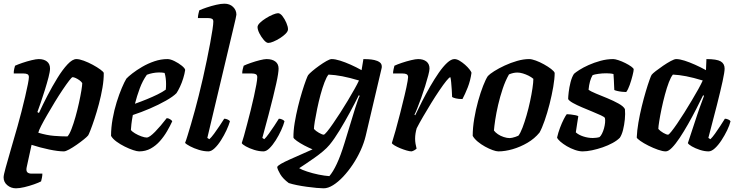

<svg xmlns="http://www.w3.org/2000/svg" viewBox="-28 -820 3992 1040"><path d="M58.5 200Q31.5 200 11.5 183.2Q-8.5 166.5 -8.5 140.5Q-8.5 128.5 2.8 87.8Q14 47 31.2 -12Q48.5 -71 67 -136Q77.5 -172.5 88.2 -214.8Q99 -257 108.2 -296.2Q117.5 -335.5 123 -364Q128.5 -392.5 128.5 -402Q128.5 -414 120.8 -418Q113 -422 99 -422H46.5Q46 -434.5 49.2 -447.8Q52.5 -461 53.5 -464Q68.5 -471 93.5 -479.5Q118.5 -488 143.5 -494Q168.5 -500 182 -500Q209.5 -500 226.2 -487Q243 -474 243 -448.5Q243 -433 234.8 -401.2Q226.5 -369.5 215 -332.5Q203.5 -295.5 192.2 -262.8Q181 -230 174.5 -213L183 -208Q203 -252 229 -302Q255 -352 283 -397.5Q311 -443 337.8 -471.5Q364.5 -500 385.5 -500Q402 -500 426.2 -491Q450.5 -482 474.5 -469Q498.5 -456 515.5 -443.5Q532.5 -431 534 -425Q534.5 -388.5 527 -344.8Q519.5 -301 507.8 -257Q496 -213 483.8 -176Q471.5 -139 462 -114.8Q452.5 -90.5 449.5 -86.5Q443.5 -79 426.2 -65Q409 -51 387.5 -36Q366 -21 346.8 -10.5Q327.5 0 318 0Q287 0 238 -10.2Q189 -20.5 143 -35.5L116.5 86Q112.5 105 119.8 112.8Q127 120.5 143 120.5H201.5Q201.5 131.5 199 143.5Q196.5 155.5 194.5 162.5Q181.5 169.5 156 178.5Q130.5 187.5 103.8 193.8Q77 200 58.5 200ZM337.5 -81Q348 -92 359.2 -121Q370.5 -150 381 -187.5Q391.5 -225 399.8 -262.8Q408 -300.5 412.8 -329.5Q417.5 -358.5 417.5 -370Q412 -378.5 401.8 -385.8Q391.5 -393 381.5 -397.5Q371.5 -402 365 -402Q361 -402 346.5 -383.2Q332 -364.5 311.5 -334Q291 -303.5 269.2 -267.8Q247.5 -232 227.8 -198Q208 -164 194.8 -138Q181.5 -112 179.5 -101Q226.5 -87 265.8 -84Q305 -81 337.5 -81Z M725.5 0Q714.5 0 693.2 -7Q672 -14 647.8 -26Q623.5 -38 603 -53Q582.5 -68 573.5 -84Q573.5 -128.5 582 -176Q590.5 -223.5 604 -266.8Q617.5 -310 631.8 -343.5Q646 -377 656.5 -394Q666.5 -405 689 -422.5Q711.5 -440 742.2 -458Q773 -476 808.2 -488Q843.5 -500 879 -500Q895 -500 917.2 -489Q939.5 -478 956.8 -464Q974 -450 975 -441Q972 -420 964.5 -395.8Q957 -371.5 947 -350.2Q937 -329 928 -315.5Q910 -297 870.8 -274.8Q831.5 -252.5 783.8 -232Q736 -211.5 691.5 -197Q685.5 -164 683.8 -147.8Q682 -131.5 681 -116Q687.5 -107 703.5 -97.5Q719.5 -88 737.5 -81.5Q755.5 -75 766.5 -75Q774.5 -75 786 -83.2Q797.5 -91.5 812 -106.2Q826.5 -121 842.5 -139.8Q858.5 -158.5 875 -180Q884 -180 893.5 -174Q903 -168 905 -163Q893.5 -138 877 -109.5Q860.5 -81 838.5 -56Q816.5 -31 788.5 -15.5Q760.5 0 725.5 0ZM703 -258Q737 -270 768 -282.8Q799 -295.5 825.5 -308.5Q852 -321.5 870 -334.5Q871 -342.5 871.2 -350Q871.5 -357.5 871.5 -365Q871.5 -381 869.5 -396.8Q867.5 -412.5 863.5 -425Q856 -426.5 848.8 -427Q841.5 -427.5 833.5 -427.5Q817 -427.5 800 -424.2Q783 -421 767.5 -415Q744.5 -383 729 -341.2Q713.5 -299.5 703 -258Z M1101 0Q1076.5 0 1049.5 -8.2Q1022.5 -16.5 1001.8 -27.5Q981 -38.5 974.5 -46Q980 -59.5 988.2 -86.5Q996.5 -113.5 1007 -149Q1017.5 -184.5 1028.2 -224.2Q1039 -264 1048.5 -302Q1060 -347 1071.2 -396.8Q1082.5 -446.5 1092.5 -495.2Q1102.5 -544 1110.5 -586.5Q1118.5 -629 1123 -659.8Q1127.5 -690.5 1127.5 -703Q1127.5 -714.5 1120.2 -718.2Q1113 -722 1100.5 -722H1044Q1044 -733 1046.8 -745.2Q1049.5 -757.5 1051.5 -764Q1066.5 -771 1091.8 -779.5Q1117 -788 1143 -794Q1169 -800 1187.5 -800Q1216.5 -800 1234.5 -782.5Q1252.5 -765 1252.5 -740.5Q1252.5 -737.5 1248.2 -718Q1244 -698.5 1238.5 -676.5L1095 -73L1106 -66Q1117 -76 1131.8 -96Q1146.5 -116 1161.5 -138.5Q1176.5 -161 1186.5 -177Q1195.5 -177 1205.2 -172.5Q1215 -168 1217.5 -163Q1211.5 -142 1198.8 -114.5Q1186 -87 1169.2 -60.5Q1152.5 -34 1134.5 -17Q1116.5 0 1101 0Z M1399 0Q1375 0 1348.8 -8.2Q1322.5 -16.5 1303.5 -27.2Q1284.5 -38 1281.5 -45Q1286 -57 1293.5 -84.2Q1301 -111.5 1310.5 -147.5Q1320 -183.5 1329.8 -222.2Q1339.5 -261 1347.5 -297.5Q1355.5 -334 1360.5 -361.5Q1365.5 -389 1365.5 -402Q1365.5 -414 1357.5 -418Q1349.5 -422 1335.5 -422H1284Q1284 -434 1287 -446Q1290 -458 1292 -464Q1306.5 -471 1331 -479.5Q1355.5 -488 1379.5 -494Q1403.5 -500 1416 -500Q1446 -500 1463.5 -486.8Q1481 -473.5 1481 -448.5Q1481 -438 1478 -417.8Q1475 -397.5 1468.2 -367Q1461.5 -336.5 1451.2 -294.5Q1441 -252.5 1426.5 -197.5Q1412 -142.5 1393 -73L1403.5 -66Q1414 -76 1428.2 -95.8Q1442.5 -115.5 1457.5 -138.2Q1472.5 -161 1482.5 -177Q1492 -177 1501.2 -172.5Q1510.5 -168 1513 -163Q1507.5 -142 1495 -114.5Q1482.5 -87 1465.8 -60.5Q1449 -34 1431.8 -17Q1414.5 0 1399 0ZM1425.5 -587.5Q1414.8 -587.5 1401.2 -603.2Q1387.5 -619 1377.2 -639.1Q1367 -659.3 1367 -673.5Q1367 -684 1380.2 -696.7Q1393.5 -709.5 1412.8 -721.5Q1432 -733.5 1450.3 -741Q1468.6 -748.5 1478 -748.5Q1489.7 -748.5 1502.1 -732.6Q1514.4 -716.7 1523.2 -696.1Q1532 -675.5 1532 -661.5Q1532 -650.5 1519.6 -637.8Q1507.2 -625.1 1488.8 -613.5Q1470.5 -602 1453.3 -594.8Q1436.2 -587.5 1425.5 -587.5Z M1725 200Q1711 200 1686.8 197.8Q1662.5 195.5 1634.5 191.8Q1606.5 188 1580.5 182.8Q1554.5 177.5 1536 171.5Q1504.5 148 1490 123.5Q1475.5 99 1473.5 85Q1475.5 78 1494.2 67.2Q1513 56.5 1541.5 43.8Q1570 31 1602.5 16.8Q1635 2.5 1665 -11Q1643.5 -20 1620.2 -32.2Q1597 -44.5 1580.2 -56.5Q1563.5 -68.5 1561.5 -75Q1561 -111 1568.2 -154.8Q1575.5 -198.5 1586.2 -242.5Q1597 -286.5 1608.5 -323.8Q1620 -361 1629 -385Q1638 -409 1641 -413Q1647 -421 1663.5 -435Q1680 -449 1701 -464Q1722 -479 1740.5 -489.5Q1759 -500 1768.5 -500Q1787.5 -500 1814.5 -491.5Q1841.5 -483 1871.8 -469.5Q1902 -456 1930.5 -440L1940.5 -500Q1950 -500 1966.5 -499.2Q1983 -498.5 2000 -494.8Q2017 -491 2028.5 -482.8Q2040 -474.5 2040 -459.5Q2040 -457.5 2039.8 -454.2Q2039.5 -451 2038.5 -448L1953 -84.5Q1944 -46.5 1925.8 -6.2Q1907.5 34 1883 70.8Q1858.5 107.5 1831 136.8Q1803.5 166 1776.2 183Q1749 200 1725 200ZM1756 134Q1776 111 1796.5 67.2Q1817 23.5 1838 -45L1895.5 -233Q1903.5 -257.5 1910 -276.2Q1916.5 -295 1920.5 -301L1915.5 -304Q1894.5 -261.5 1867 -210.8Q1839.5 -160 1811.2 -113.5Q1783 -67 1757 -35.5Q1743 -18.5 1721.2 -0.2Q1699.5 18 1675 35.2Q1650.5 52.5 1628.8 67Q1607 81.5 1592.5 91Q1606 99.5 1635.5 109.2Q1665 119 1698.2 125.8Q1731.5 132.5 1756 134ZM1725.5 -90.5Q1730 -90.5 1743.5 -106.8Q1757 -123 1775.5 -150Q1794 -177 1815 -209.2Q1836 -241.5 1855.8 -274.8Q1875.5 -308 1891.8 -336.8Q1908 -365.5 1916.5 -384Q1866.5 -399 1826.2 -406.8Q1786 -414.5 1751.5 -416Q1741 -404 1729.8 -374.5Q1718.5 -345 1708.2 -307Q1698 -269 1690 -230.5Q1682 -192 1677.2 -162.5Q1672.5 -133 1672.5 -121.5Q1682 -110.5 1699.8 -100.5Q1717.5 -90.5 1725.5 -90.5Z M2201.5 0Q2191 0 2174 -5Q2157 -10 2139.5 -17.2Q2122 -24.5 2109.2 -32.2Q2096.5 -40 2094.5 -45Q2103 -71 2114.8 -113.5Q2126.5 -156 2139.5 -206.2Q2152.5 -256.5 2163.5 -303.5Q2169 -326 2173.2 -346.2Q2177.5 -366.5 2180 -381.5Q2182.5 -396.5 2182.5 -402Q2182.5 -413.5 2174.8 -417.8Q2167 -422 2152 -422H2101Q2101 -432.5 2103.8 -444.8Q2106.5 -457 2108.5 -464Q2123 -471 2148.2 -479.5Q2173.5 -488 2198.5 -494Q2223.5 -500 2237 -500Q2265 -500 2281.8 -486.8Q2298.5 -473.5 2298.5 -448.5Q2298.5 -437.5 2291.8 -411.8Q2285 -386 2275 -353.8Q2265 -321.5 2253.5 -289.5Q2242 -257.5 2232 -232.8Q2222 -208 2217 -199L2221 -195.5Q2237.5 -230 2258.2 -270.8Q2279 -311.5 2302.2 -352Q2325.5 -392.5 2348.8 -426Q2372 -459.5 2394 -479.8Q2416 -500 2433.5 -500Q2446.5 -500 2461.5 -491Q2476.5 -482 2490.8 -469.5Q2505 -457 2514.8 -444.5Q2524.5 -432 2526 -426Q2520 -383 2505.5 -346.2Q2491 -309.5 2477 -283.5Q2455 -283.5 2441 -287Q2427 -290.5 2421 -294.5Q2420.5 -313 2419 -334.2Q2417.5 -355.5 2415.8 -374.5Q2414 -393.5 2411.5 -402Q2405.5 -401.5 2389.5 -381.8Q2373.5 -362 2352 -330.2Q2330.5 -298.5 2307.5 -261.2Q2284.5 -224 2263.8 -188.2Q2243 -152.5 2229 -125Q2225 -111.5 2222.8 -97.2Q2220.5 -83 2220.5 -68.5Q2220.5 -55 2222.8 -41.5Q2225 -28 2228.5 -15Q2224.5 -11 2217 -6.5Q2209.5 -2 2201.5 0Z M2671.5 0Q2660 0 2640.5 -7Q2621 -14 2599.2 -26Q2577.5 -38 2559.5 -53Q2541.5 -68 2532.5 -84Q2532.5 -128 2540.8 -177.2Q2549 -226.5 2562 -273Q2575 -319.5 2589 -355.2Q2603 -391 2614.5 -408Q2624.5 -419 2649 -434.5Q2673.5 -450 2705.8 -465Q2738 -480 2772.8 -490Q2807.5 -500 2838 -500Q2852.5 -500 2874.2 -492Q2896 -484 2918.5 -471.5Q2941 -459 2957.2 -446.5Q2973.5 -434 2976.5 -425Q2976.5 -394.5 2968.8 -349.5Q2961 -304.5 2948.8 -256.2Q2936.5 -208 2922 -166.5Q2907.5 -125 2894.5 -102Q2867.5 -69 2829 -46.5Q2790.5 -24 2749.2 -12Q2708 0 2671.5 0ZM2733 -72Q2738.5 -72 2746.5 -73.8Q2754.5 -75.5 2763.5 -78.5Q2772.5 -81.5 2780 -85Q2791 -99 2802.2 -128.5Q2813.5 -158 2824.2 -195.2Q2835 -232.5 2843.2 -271Q2851.5 -309.5 2856.2 -341.8Q2861 -374 2861 -393Q2850 -402.5 2835 -410Q2820 -417.5 2804.2 -422.2Q2788.5 -427 2774.5 -427Q2763 -427 2752 -424.5Q2741 -422 2729 -417Q2709.5 -383 2695 -339.5Q2680.5 -296 2670.2 -251.8Q2660 -207.5 2654.5 -170.8Q2649 -134 2647.5 -113Q2655 -102.5 2669 -93Q2683 -83.5 2700.5 -77.8Q2718 -72 2733 -72Z M3128 0Q3109 0 3086 -8Q3063 -16 3042.2 -28.2Q3021.5 -40.5 3007 -53.2Q2992.5 -66 2989.5 -75Q2995.5 -101.5 3005.5 -128Q3015.5 -154.5 3025.8 -174.5Q3036 -194.5 3042 -201.5Q3050 -201.5 3063.2 -200Q3076.5 -198.5 3088.8 -196Q3101 -193.5 3104.5 -190.5Q3101.5 -176 3098.5 -152.5Q3095.5 -129 3091 -103Q3106.5 -89 3132 -80.8Q3157.5 -72.5 3183 -72.5Q3191 -72.5 3201.5 -73.8Q3212 -75 3219.5 -77.5Q3227 -84 3233.2 -96.8Q3239.5 -109.5 3243.8 -125Q3248 -140.5 3249.5 -155.5Q3251 -170.5 3248.5 -181Q3246 -186.5 3226.5 -195.5Q3207 -204.5 3179.5 -215.8Q3152 -227 3124.2 -238.8Q3096.5 -250.5 3075.5 -262.2Q3054.5 -274 3049.5 -283.5Q3049.5 -296 3052.5 -321.5Q3055.5 -347 3062.5 -374.8Q3069.5 -402.5 3081 -420Q3089.5 -428 3110.2 -441.2Q3131 -454.5 3160.5 -467.8Q3190 -481 3224.5 -490.5Q3259 -500 3293.5 -500Q3303.5 -500 3321.8 -494Q3340 -488 3359 -478.5Q3378 -469 3391.2 -459.5Q3404.5 -450 3404.5 -444Q3404.5 -435.5 3398.2 -410.5Q3392 -385.5 3383 -360Q3374 -334.5 3364 -321.5Q3354.5 -321.5 3340.5 -323Q3326.5 -324.5 3314.5 -327.5Q3302.5 -330.5 3299.5 -332.5Q3299 -347 3298.2 -360.2Q3297.5 -373.5 3297 -387.8Q3296.5 -402 3295 -419Q3286 -421.5 3275 -422.2Q3264 -423 3255.5 -423Q3234.5 -423 3213 -420Q3191.5 -417 3182 -413Q3173.5 -399 3168 -379.5Q3162.5 -360 3160 -334Q3171.5 -325 3200.2 -313.2Q3229 -301.5 3262.2 -287.8Q3295.5 -274 3322.5 -259Q3349.5 -244 3357 -229Q3359.5 -203.5 3356.5 -173.2Q3353.5 -143 3346.8 -116.2Q3340 -89.5 3329.5 -74Q3315 -59 3290.2 -45.5Q3265.5 -32 3236.5 -22Q3207.5 -12 3179 -6Q3150.5 0 3128 0Z M3578 0Q3561.5 0 3536 -9Q3510.5 -18 3484.5 -31Q3458.5 -44 3440.8 -56.5Q3423 -69 3421 -75Q3422.5 -112 3430 -155.8Q3437.5 -199.5 3448.2 -243.5Q3459 -287.5 3470 -324.5Q3481 -361.5 3489.8 -386Q3498.5 -410.5 3501.5 -414.5Q3506.5 -421.5 3524.2 -435.2Q3542 -449 3564 -464Q3586 -479 3605.5 -489.5Q3625 -500 3634.5 -500Q3653.5 -500 3680 -491.5Q3706.5 -483 3736.8 -469.5Q3767 -456 3796 -440L3798.5 -500Q3854.5 -500 3875.8 -487.5Q3897 -475 3897 -448.5Q3897 -430 3886 -379.5Q3875 -329 3855.5 -251.8Q3836 -174.5 3809 -73L3820 -66Q3831 -76.5 3845 -96Q3859 -115.5 3873.5 -137.8Q3888 -160 3898.5 -177Q3907.5 -177 3917.2 -172.5Q3927 -168 3929 -163Q3924 -142 3910.8 -114.5Q3897.5 -87 3880.2 -60.5Q3863 -34 3844.5 -17Q3826 0 3810 0Q3788 0 3762.8 -8.2Q3737.5 -16.5 3719.2 -27.2Q3701 -38 3698 -45L3749.5 -201Q3756 -220 3761.5 -235.8Q3767 -251.5 3773 -267Q3779 -282.5 3785.5 -301L3780.5 -304Q3764 -270 3743 -229Q3722 -188 3699 -147.5Q3676 -107 3653.8 -73.5Q3631.5 -40 3612 -20Q3592.5 0 3578 0ZM3590.5 -90.5Q3595 -90.5 3608.2 -107Q3621.5 -123.5 3640 -150.5Q3658.5 -177.5 3679 -210.2Q3699.5 -243 3719.2 -276Q3739 -309 3754.8 -337.5Q3770.5 -366 3778.5 -384Q3727.5 -399.5 3688.8 -407Q3650 -414.5 3617 -416Q3606.5 -404 3595.2 -374.8Q3584 -345.5 3573.8 -307.5Q3563.5 -269.5 3555.5 -231.2Q3547.5 -193 3542.8 -163.2Q3538 -133.5 3538 -121.5Q3548 -110 3565 -100.2Q3582 -90.5 3590.5 -90.5Z"/></svg>

Font: Texturina Medium
Style: Italic
Weight: 500
Italic angle: -11°
Designer: Guillermo Torres Carreño
Foundry: Omnibus-Type
Version: Version 1.002